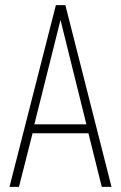

<svg xmlns="http://www.w3.org/2000/svg" viewBox="-20 -729 472 749"><path d="M17 0 198 -709H235L415 0H377L325 -209H107L54 0ZM114 -244H317L216 -651Z"/></svg>

Font: Georama SemiCondensed ExtraLight
Style: Regular
Weight: 200
Width: 4
Designer: Jean-Baptiste Levee
Foundry: Production Type
Version: Version 1.000